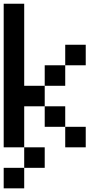

<svg xmlns="http://www.w3.org/2000/svg" viewBox="-20 -798 596 1040"><path d="M444.4 0H333.3V-111.1H444.4ZM111.1 222.2H0V111.1H111.1ZM222.2 111.1H111.1V0H222.2ZM111.1 -222.2V0H0V-777.8H111.1V-333.3H222.2V-222.2ZM333.3 -333.3H222.2V-444.4H333.3ZM444.4 -444.4H333.3V-555.6H444.4ZM333.3 -111.1H222.2V-222.2H333.3Z"/></svg>

Font: Pixeloid Sans
Style: Regular
Weight: 400
Designer: GGBotNet
Foundry: GGBotNet
Version: 0.5